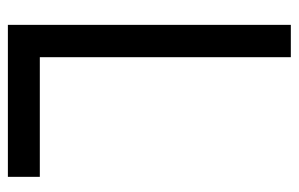

<svg xmlns="http://www.w3.org/2000/svg" viewBox="-152 -588 740 475"><g transform="rotate(90 217.5 -350.0)"><path d="M41 0V-700H121V-79H417V0Z"/></g></svg>

Font: Stick No Bills ExtraLight
Style: Regular
Weight: 400
Version: Version 2.000